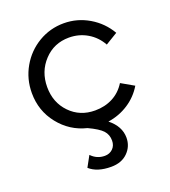

<svg xmlns="http://www.w3.org/2000/svg" viewBox="-133 -609 816 922"><g transform="rotate(-20 275.0 -148.0)"><path d="M40 -248Q40 -319.8 74.7 -380.4Q109.4 -440.9 168.7 -476.1Q228 -511.2 297.9 -511.2Q366.7 -511.2 426.3 -476.1Q485.8 -440.9 520 -381.8L458 -344.2Q433.6 -388.2 391.4 -413.1Q349.1 -438 297.9 -438Q221.2 -438 170.2 -383.5Q119.1 -329.1 119.1 -250Q119.1 -170.9 169.9 -118.4Q220.7 -65.9 297.9 -65.9Q348.1 -65.9 388.4 -86.9Q428.7 -107.9 454.1 -148.9L519 -111.8Q490.7 -64 443.4 -33.2Q396 -2.4 338.9 5.9Q394 49.8 394 107.9Q394 152.3 362.5 183.6Q331.1 214.8 277.8 214.8Q206.5 214.8 168 180.2L198.2 125Q226.6 154.8 267.1 154.8Q291.5 154.8 307.9 138.9Q324.2 123 324.2 97.2Q324.2 66.9 305.2 46.1Q286.1 25.4 233.9 1Q149.4 -19.5 94.7 -88.4Q40 -157.2 40 -248Z"/></g></svg>

Font: Human Sans
Style: Regular
Weight: 400
Designer: Tim Radville
Foundry: Continuum
Version: Version 1.000;FEAKit 1.0